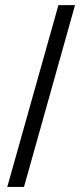

<svg xmlns="http://www.w3.org/2000/svg" viewBox="-20 -742 318 762"><path d="M277.8 -721.7 75.2 0H8.8L211.9 -721.7Z"/></svg>

Font: Saysettha OT
Style: Regular
Weight: 400
Designer: John M. Durdin and Silvain Dupertuis
Foundry: Lao Script for Windows
Version: Version 2.000